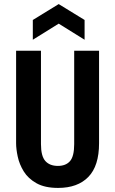

<svg xmlns="http://www.w3.org/2000/svg" viewBox="-20 -909 565 942"><path d="M265 13Q200 13 159 -10Q118 -33 96.5 -68Q75 -103 67 -140.5Q59 -178 59 -206V-660H181V-202Q181 -143 202.5 -119Q224 -95 264 -95Q303 -95 323.5 -118.5Q344 -142 344 -202V-660H466V-206Q466 -95 413.5 -41Q361 13 265 13ZM141 -714V-811L268 -889L395 -811V-714L268 -793Z"/></svg>

Font: Bricolage Grotesque 12pt Condensed SemiBold
Style: Regular
Weight: 600
Width: 3
Designer: Mathieu Triay
Foundry: Atelier Triay
Version: Version 1.001; ttfautohint (v1.8.4.7-5d5b);gftools[0.9.33.de